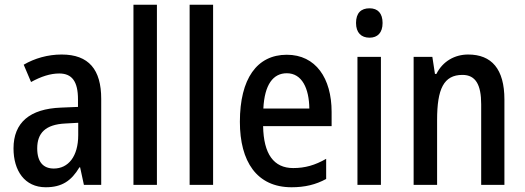

<svg xmlns="http://www.w3.org/2000/svg" viewBox="-20 -780 2215 810"><path d="M240 -550C182 -550 126 -534 80 -507L111 -434C153 -457 192 -470 230 -470C284 -470 309 -436 309 -361V-329L237 -326C106 -321 37 -263 37 -154C37 -60 84 10 173 10C241 10 281 -17 315 -74H318L334 0H407V-363C407 -486 355 -550 240 -550ZM256 -259 310 -262V-210C310 -120 268 -69 207 -69C164 -69 137 -95 137 -154C137 -219 172 -255 256 -259Z M642 0V-760H543V0Z M879 0V-760H780V0Z M1190 -549C1064 -549 992 -448 992 -266C992 -99 1063 10 1210 10C1266 10 1312 -1 1356 -25V-110C1309 -83 1267 -71 1217 -71C1135 -71 1092 -130 1090 -248H1379V-308C1379 -450 1312 -549 1190 -549ZM1190 -471C1254 -471 1284 -407 1285 -322H1091C1096 -423 1132 -471 1190 -471Z M1539 -745C1503 -745 1482 -725 1482 -683C1482 -642 1504 -621 1539 -621C1573 -621 1594 -642 1594 -683C1594 -724 1574 -745 1539 -745ZM1587 -540H1488V0H1587Z M1955 -550C1899 -550 1848 -522 1821 -468H1815L1804 -540H1725V0H1824V-274C1824 -405 1852 -464 1931 -464C1987 -464 2010 -422 2010 -340V0H2108V-360C2108 -489 2054 -550 1955 -550Z"/></svg>

Font: Noto Sans Tamil Condensed Medium
Style: Regular
Weight: 500
Width: 3
Designer: Jelle Bosma - Monotype Design Team
Foundry: Monotype Imaging Inc.
Version: Version 2.004